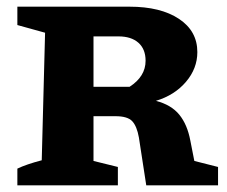

<svg xmlns="http://www.w3.org/2000/svg" viewBox="-20 -555 680 575"><path d="M562 -73 633 -55V0H418L396 -143Q390 -177 376 -192Q362 -207 326 -207H260V-73L333 -55V0H32V-50Q59 -63 105 -75L115 -457L32 -480V-535H368Q461 -535 516 -498.5Q571 -462 571 -399Q571 -350 537 -310Q503 -270 447 -253Q493 -241 517 -211.5Q541 -182 550 -134ZM335 -446H260V-295H368Q416 -326 416 -373Q416 -408 394.5 -427Q373 -446 335 -446Z"/></svg>

Font: Piazzolla SC
Style: Bold
Weight: 700
Designer: Juan Pablo del Peral
Foundry: Huerta Tipografica
Version: Version 1.330